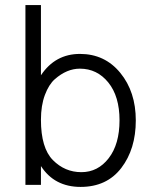

<svg xmlns="http://www.w3.org/2000/svg" viewBox="-20 -727 599 755"><path d="M141 -256Q141 -145 188 -97.5Q235 -50 300 -50Q365 -50 407.5 -105Q450 -160 450 -254Q450 -348 406 -402.5Q362 -457 294 -457Q243 -457 196 -416Q172 -395 156.5 -353.5Q141 -312 141 -256ZM141 0H80V-707H141V-431Q197 -515 294.5 -515Q392 -515 453 -440.5Q514 -366 514 -253.5Q514 -141 457 -66.5Q400 8 297 8Q194 8 141 -74Z"/></svg>

Font: Hind Jalandhar Light
Style: Regular
Weight: 300
Designer: Namrata Goyal
Foundry: Indian Type Foundry
Version: Version 0.702;PS 1.0;hotconv 1.0.81;makeotf.lib2.5.63406